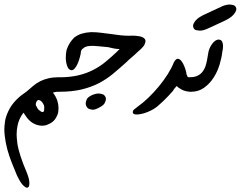

<svg xmlns="http://www.w3.org/2000/svg" viewBox="-20 -412 1082 862"><path d="M145 42.5Q141.6 48.8 141.1 52.5Q140.6 56.2 140.6 59.6Q144 65.9 147 71.8Q149.9 77.6 153.3 80.6Q160.2 86.9 166 89.8Q168.5 91.3 170.4 91.3Q172.9 91.3 174.8 89.4Q177.7 89.4 178.2 82Q178.7 74.7 178.7 67.9Q178.2 61.5 174.3 54.4Q170.4 47.4 165.3 42.7Q160.2 38.1 154.8 37.1H153.3Q148.4 37.1 145 42.5ZM248 0Q239.7 0 236.6 0Q233.4 0 231.2 0.5Q229 1 226.3 1.7Q223.6 2.4 217.3 3.9Q230.5 19.5 237.3 40Q242.7 56.6 242.7 73.2Q242.7 76.7 241.7 88.6Q240.7 100.6 230.7 117.9Q220.7 135.3 200.2 144.5Q189 150.9 176.8 151.9Q172.4 152.3 168.5 152.3Q160.2 152.3 150.1 149.9Q140.1 147.5 129.4 141.6Q118.7 135.7 110.8 127.4Q104 121.1 97.9 112.3Q91.8 103.5 85.4 93.8Q64.5 121.1 58.6 152.8Q54.7 171.9 54.7 191.4Q54.7 205.1 57.6 229.2Q60.5 253.4 72 288.6Q83.5 323.7 98.1 357.4Q110.8 387.7 111.8 406.7V411.1Q111.8 426.3 105.5 429.7Q103.5 430.7 101.6 430.7Q94.7 430.7 83.3 419.4Q71.8 408.2 55.7 374.5Q43.9 346.7 32.5 317.6Q21 288.6 12.9 258.8Q4.9 229 1.5 199.2Q-0.5 184.1 -0.5 169.4Q-0.5 154.8 2.4 133.5Q5.4 112.3 18.3 85.2Q31.2 58.1 55.7 33.7Q65.4 23.9 76.9 15.1Q88.4 6.3 98.1 0Q115.2 -14.6 129.6 -26.9Q144 -39.1 160.6 -47.4Q177.2 -55.7 198 -60.5Q218.8 -65.4 248 -65.4Z M419.9 73.7Q406.7 80.6 396 80.6Q391.1 80.6 381.6 77.6Q372.1 74.7 367.2 63.5Q364.7 58.1 364.7 52.2Q364.7 45.4 369.1 34.7Q373.5 23.9 394.5 14.2Q410.2 7.8 422.9 7.8Q428.2 7.8 438.2 10.3Q448.2 12.7 453.6 23.4Q455.6 27.8 455.6 32.7Q455.6 40 449.7 51.3Q443.8 62.5 419.9 73.7ZM278.8 -187.5Q285.2 -206.5 293.9 -219.7Q302.7 -232.9 312.5 -242.7Q328.6 -255.4 347.4 -261Q366.2 -266.6 387.2 -267.6H394Q411.6 -267.6 431.6 -265.1Q451.7 -262.7 474.1 -259.8Q496.6 -256.3 518.3 -253.9Q540 -251.5 559.6 -251.5Q567.4 -252 574.2 -252Q590.8 -252 606.7 -249Q622.6 -246.1 629.9 -237.3Q633.3 -232.9 633.3 -227.1Q633.3 -221.7 628.2 -210.7Q623 -199.7 597.7 -178.7Q585 -166 572.3 -155.5Q559.6 -145 546.9 -132.3Q516.6 -105 487.5 -80.8Q458.5 -56.6 424.3 -38.8Q390.1 -21 346.9 -10.5Q303.7 0 244.6 0V-64.9Q293.9 -64.9 331.1 -73.7Q368.2 -82.5 398.2 -97.9Q428.2 -113.3 453.4 -134Q478.5 -154.8 503.9 -178.7L517.1 -191.9Q504.4 -191.9 491.5 -194.3Q478.5 -196.8 465.8 -200.2Q448.2 -201.7 431.2 -203.6Q414.1 -205.6 399.4 -206.1H393.6Q381.8 -206.1 371.6 -204.1Q361.3 -202.1 355 -195.8Q342.3 -189.9 342.3 -170.4Q335 -138.2 326.2 -121.3Q317.4 -104.5 309.1 -99.1Q304.7 -96.7 300.8 -96.7Q296.9 -96.7 291.3 -100.6Q285.6 -104.5 281 -116.9Q276.4 -129.4 275.4 -147.9V-154.8Q275.4 -170.4 278.8 -187.5Z M837.4 0Q824.7 0 812.5 -3.2Q800.3 -6.3 790.5 -12.7Q784.2 -16.1 780.5 -19.3Q776.9 -22.5 773.4 -25.9Q770.5 -22.5 765.1 -16.6Q759.8 -10.7 756.8 -4.4Q748.5 5.4 736.8 17.8Q725.1 30.3 712.6 42.2Q700.2 54.2 688.2 64.2Q676.3 74.2 667 79.1Q642.1 92.8 620.6 98.1Q604.5 102.1 593.8 102.1Q589.8 102.1 586.9 101.6Q576.2 99.6 576.2 92.3Q576.2 91.3 576.9 86.4Q577.6 81.5 598.6 66.4Q621.1 50.8 645.8 27.1Q670.4 3.4 692.9 -23.7Q715.3 -50.8 733.2 -79.1Q751 -107.4 760.7 -132.3Q769.5 -148.4 778.1 -148.2Q786.6 -147.9 794.2 -138.4Q801.8 -128.9 807.6 -114.3Q813.5 -99.6 816.4 -86.4Q816.4 -83 816.9 -79.8Q817.4 -76.7 820.3 -73.2V-69.3Q823.7 -65.9 827.4 -65.4Q831.1 -64.9 837.4 -64.9Z M911.6 -283.2Q892.1 -274.4 877.4 -274.4Q872.6 -274.4 861.8 -276.4Q851.1 -278.3 847.7 -290Q846.7 -292.5 846.7 -295.4Q846.7 -305.7 858.6 -320.3Q870.6 -335 907.2 -351.1L978.5 -384.3Q996.1 -391.6 1010.3 -391.6Q1015.6 -391.6 1026.4 -389.4Q1037.1 -387.2 1040.5 -375.5Q1041 -373.5 1041 -371.6Q1041 -360.8 1027.6 -345.2Q1014.2 -329.6 974.1 -312ZM978 -178.7Q975.1 -152.3 965.6 -121.1Q956.1 -89.8 938.7 -63Q921.4 -36.1 896.2 -18.1Q871.1 0 837.4 0H833V-65.4Q853.5 -65.4 866.9 -72Q880.4 -78.6 888.9 -89.4Q897.5 -100.1 902.1 -113.5Q906.7 -127 909.2 -140.6Q912.6 -160.2 915.5 -176.8Q918.5 -193.4 928.7 -209.5Q939 -225.6 950.2 -231.4Q956.5 -234.4 961.9 -234.4Q965.8 -234.4 971.4 -231.7Q977.1 -229 980.5 -215.3Q981.4 -210.4 981.4 -204.1Q981.4 -193.4 978 -178.7Z"/></svg>

Font: DimaLove
Style: regular
Weight: 400
Designer: R.Balvardi
Foundry: Dima Software Group
Version: Version 1.00;May 4, 2019;FontCreator 11.5.0.2427 64-bit